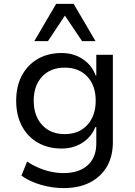

<svg xmlns="http://www.w3.org/2000/svg" viewBox="-20 -777 691 985"><path d="M307 188Q248 188 189.5 171Q131 154 90 124L119 52Q146 70 177.5 83.5Q209 97 242 104Q275 111 305 111Q385 111 429.5 71Q474 31 474 -40V-125H469Q450 -76 404 -45.5Q358 -15 296 -15Q226 -15 173.5 -45.5Q121 -76 92 -131Q63 -186 63 -260Q63 -334 92 -389Q121 -444 173.5 -474.5Q226 -505 296 -505Q358 -505 405 -473.5Q452 -442 471 -389H474V-496H559V-47Q559 25 528.5 77.5Q498 130 441.5 159Q385 188 307 188ZM312 -89Q385 -89 428 -136Q471 -183 471 -260Q471 -338 428 -384Q385 -430 312 -430Q239 -430 196 -384Q153 -338 153 -260Q153 -183 196 -136Q239 -89 312 -89ZM156 -566 268 -757H358L470 -566H401L313 -697L226 -566Z"/></svg>

Font: Nunito Sans 7pt
Style: Regular
Weight: 400
Designer: Vernon Adams
Foundry: Vernon Adams
Version: Version 3.101;gftools[0.9.27]